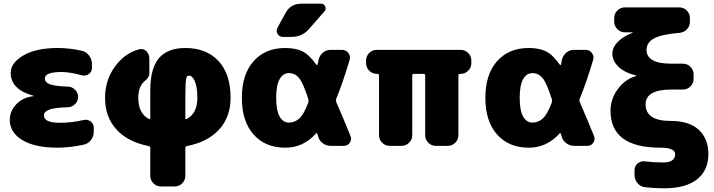

<svg xmlns="http://www.w3.org/2000/svg" viewBox="-20 -790 3870 1040"><path d="M433 -140Q454 -145 471 -132Q488 -119 488 -98V-77Q488 -51 472.5 -31Q457 -11 432 -6Q357 10 293 10Q168 10 100.5 -31.5Q33 -73 33 -140Q33 -189 69 -226Q105 -263 161 -269Q163 -269 163 -270Q163 -271 162 -271Q38 -305 38 -395Q38 -450 107 -490Q176 -530 293 -530Q356 -530 423 -515Q447 -510 462.5 -489.5Q478 -469 478 -443V-422Q478 -401 461 -389Q444 -377 424 -382Q358 -400 313 -400Q223 -400 223 -365Q223 -344 250 -333.5Q277 -323 348 -321Q371 -320 387 -303.5Q403 -287 403 -265Q403 -243 387 -226.5Q371 -210 348 -209Q274 -207 246 -196Q218 -185 218 -165Q218 -125 303 -125Q370 -125 433 -140Z M992 -146Q1049 -176 1049 -260Q1049 -316 1036 -348Q1023 -380 1004 -380Q998 -380 994.5 -377.5Q991 -375 988.5 -363Q986 -351 985 -327Q984 -303 984 -260V-150Q984 -142 992 -146ZM984 -530Q1098 -530 1163.5 -459.5Q1229 -389 1229 -260Q1229 -157 1167.5 -89Q1106 -21 993 1Q984 3 984 11V163Q984 186 967 203Q950 220 927 220H851Q828 220 811 203Q794 186 794 163V11Q794 3 785 1Q672 -21 610.5 -89Q549 -157 549 -260Q549 -355 602 -428.5Q655 -502 734 -523Q756 -529 772.5 -513Q789 -497 789 -473V-391Q789 -372 765 -352Q729 -323 729 -260Q729 -176 786 -146Q794 -142 794 -150V-300Q794 -420 841 -475Q888 -530 984 -530Z M1650 -235Q1653 -244 1650 -253Q1623 -339 1600.5 -366.5Q1578 -394 1545 -394Q1513 -394 1494.5 -361Q1476 -328 1476 -260Q1476 -192 1494.5 -159Q1513 -126 1545 -126Q1578 -126 1602.5 -149.5Q1627 -173 1650 -235ZM1801 -238Q1841 -147 1879 -52Q1886 -33 1874.5 -16.5Q1863 0 1843 0H1771Q1746 0 1726.5 -15.5Q1707 -31 1702 -55Q1701 -56 1700 -60Q1699 -64 1699 -65Q1696 -73 1692 -67Q1623 10 1525 10Q1417 10 1353.5 -61.5Q1290 -133 1290 -260Q1290 -387 1353.5 -458.5Q1417 -530 1525 -530Q1580 -530 1617 -512.5Q1654 -495 1693 -440Q1695 -438 1697 -438Q1699 -438 1700 -440Q1701 -444 1703 -452Q1705 -460 1705 -464Q1710 -488 1728 -504Q1746 -520 1771 -520H1833Q1854 -520 1867 -503Q1880 -486 1874 -466Q1836 -339 1801 -254Q1798 -246 1801 -238ZM1612 -770H1718Q1735 -770 1741.5 -755Q1748 -740 1737 -728L1653 -632Q1616 -590 1558 -590H1512Q1493 -590 1483.5 -606.5Q1474 -623 1483 -640L1527 -720Q1554 -770 1612 -770Z M2476 -520Q2499 -520 2516 -503Q2533 -486 2533 -463V-447Q2533 -424 2516 -407Q2499 -390 2476 -390H2472Q2463 -390 2463 -381V-57Q2463 -34 2446 -17Q2429 0 2406 0H2340Q2317 0 2300 -17Q2283 -34 2283 -57V-381Q2283 -390 2274 -390H2222Q2213 -390 2213 -381V-57Q2213 -34 2196 -17Q2179 0 2156 0H2090Q2067 0 2050 -17Q2033 -34 2033 -57V-381Q2033 -390 2024 -390H2020Q1997 -390 1980 -407Q1963 -424 1963 -447V-463Q1963 -486 1980 -503Q1997 -520 2020 -520Z M2969 -235Q2972 -244 2969 -253Q2942 -339 2919.5 -366.5Q2897 -394 2864 -394Q2832 -394 2813.5 -361Q2795 -328 2795 -260Q2795 -192 2813.5 -159Q2832 -126 2864 -126Q2897 -126 2921.5 -149.5Q2946 -173 2969 -235ZM3120 -238Q3160 -147 3198 -52Q3205 -33 3193.5 -16.5Q3182 0 3162 0H3090Q3065 0 3045.5 -15.5Q3026 -31 3021 -55Q3020 -56 3019 -60Q3018 -64 3018 -65Q3015 -73 3011 -67Q2942 10 2844 10Q2736 10 2672.5 -61.5Q2609 -133 2609 -260Q2609 -387 2672.5 -458.5Q2736 -530 2844 -530Q2899 -530 2936 -512.5Q2973 -495 3012 -440Q3014 -438 3016 -438Q3018 -438 3019 -440Q3020 -444 3021 -452Q3022 -460 3023 -464Q3028 -488 3046.5 -504Q3065 -520 3090 -520H3152Q3173 -520 3186 -503Q3199 -486 3193 -466Q3155 -339 3120 -254Q3117 -246 3120 -238Z M3612 -135Q3713 -135 3765 -87Q3817 -39 3817 45Q3817 133 3755.5 181.5Q3694 230 3577 230Q3524 230 3473 224Q3449 221 3433 202Q3417 183 3417 158V132Q3417 110 3434 95.5Q3451 81 3474 84Q3522 90 3572 90Q3637 90 3637 45Q3637 10 3557 10Q3287 10 3287 -190Q3287 -254 3326.5 -307.5Q3366 -361 3425 -378Q3427 -378 3427 -380Q3427 -381 3426 -381Q3364 -396 3330.5 -428Q3297 -460 3297 -500Q3297 -532 3324.5 -561.5Q3352 -591 3405 -612Q3407 -612 3407 -614Q3407 -615 3406 -615H3364Q3341 -615 3324 -632Q3307 -649 3307 -672V-693Q3307 -716 3324 -733Q3341 -750 3364 -750H3660Q3683 -750 3700 -733Q3717 -716 3717 -693V-672Q3717 -648 3700.5 -631Q3684 -614 3660 -612Q3562 -604 3522 -581.5Q3482 -559 3482 -520Q3482 -445 3617 -445H3680Q3703 -445 3720 -428Q3737 -411 3737 -388V-362Q3737 -339 3720 -322Q3703 -305 3680 -305H3617Q3477 -305 3477 -225Q3477 -135 3612 -135Z"/></svg>

Font: Rounded Mplus 1c Black
Style: Regular
Weight: 900
Version: Version 1.059.20150529